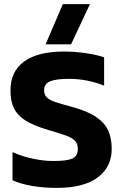

<svg xmlns="http://www.w3.org/2000/svg" viewBox="-20 -905 595 935"><path d="M286 -885H418L326 -689H202ZM41 -27V-164Q86 -144 139 -132.5Q192 -121 240 -121Q305 -121 332 -132.5Q359 -144 359 -180Q359 -205 345 -219.5Q331 -234 302.5 -244.5Q274 -255 209 -274Q142 -294 103.5 -318.5Q65 -343 48 -377.5Q31 -412 31 -464Q31 -557 97.5 -605.5Q164 -654 292 -654Q345 -654 398.5 -646Q452 -638 487 -626V-488Q404 -521 316 -521Q255 -521 225 -509.5Q195 -498 195 -465Q195 -444 207 -431.5Q219 -419 245.5 -409.5Q272 -400 329 -385Q406 -364 448.5 -335Q491 -306 507.5 -268.5Q524 -231 524 -180Q524 -92 456 -41Q388 10 256 10Q192 10 136.5 0.5Q81 -9 41 -27Z"/></svg>

Font: Kanit SemiBold
Style: Regular
Weight: 600
Designer: Katatrad Team
Foundry: CadsonDemak
Version: Version 1.030